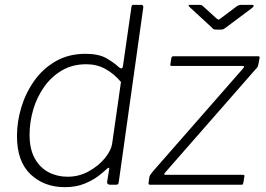

<svg xmlns="http://www.w3.org/2000/svg" viewBox="-20 -762 1097 792"><path d="M433 0Q428 0 424.5 -3.5Q421 -7 422 -13L430 -62Q432 -70 428.5 -70Q425 -70 418 -63Q409 -54 386.5 -36.5Q364 -19 329 -4.5Q294 10 247 10Q162 10 106 -43Q50 -96 50 -201Q50 -260 68 -319.5Q86 -379 121.5 -429Q157 -479 210 -509.5Q263 -540 333 -540Q387 -540 418.5 -522Q450 -504 470 -485Q479 -478 483 -480.5Q487 -483 488 -495L522 -732Q523 -738 524.5 -740Q526 -742 532 -742H563Q572 -742 571 -731L470 -12Q469 -4 466.5 -2Q464 0 457 0ZM479 -424Q449 -459 414 -478Q379 -497 336 -497Q279 -497 235.5 -471.5Q192 -446 162 -403.5Q132 -361 117 -309.5Q102 -258 102 -206Q102 -147 123.5 -108.5Q145 -70 180.5 -51.5Q216 -33 259 -33Q306 -33 346.5 -55.5Q387 -78 413 -110Q439 -142 443 -172ZM600 0Q595 0 593.5 -2Q592 -4 593 -9L596 -31Q597 -37 600.5 -41.5Q604 -46 609 -53L983 -480Q987 -484 986.5 -487Q986 -490 981 -490H689Q684 -490 683 -492Q682 -494 683 -499L687 -523Q688 -528 690.5 -529Q693 -530 696 -530H1046Q1051 -530 1051 -524L1046 -498Q1045 -492 1042.5 -486.5Q1040 -481 1034 -476L661 -50Q657 -45 657.5 -43Q658 -41 662 -41H982Q990 -41 988 -34L984 -9Q983 -5 982 -2.5Q981 0 975 0H600ZM958 -737Q963 -740 966.5 -741Q970 -742 974 -742H1019Q1026 -742 1026.5 -739Q1027 -736 1021 -730L910 -647Q907 -645 903 -642.5Q899 -640 893 -640H870Q862 -640 858.5 -643.5Q855 -647 851 -651L762 -733Q758 -737 758 -739.5Q758 -742 763 -742H804Q809 -742 812 -740.5Q815 -739 819 -735L873 -686Q881 -680 882.5 -681Q884 -682 894 -689Z"/></svg>

Font: Libre Franklin Thin ExtraLight
Style: Italic
Weight: 250
Italic angle: -8°
Version: Version 3.000